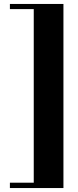

<svg xmlns="http://www.w3.org/2000/svg" viewBox="-20 -800 394 970"><path d="M150.5 150V-780H300.5V150ZM30 150V123H300.5V150ZM30 -754V-780H300.5V-754Z"/></svg>

Font: Bodoni Moda 9pt
Style: Bold
Weight: 700
Designer: Owen Earl
Foundry: indestructible type
Version: Version 2.005